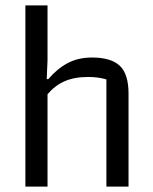

<svg xmlns="http://www.w3.org/2000/svg" viewBox="-20 -691 566 711"><path d="M74 -671H156V-468L153 -398H159Q191 -436 230 -457Q269 -478 321 -478Q391 -478 423.5 -447.5Q456 -417 456 -344V0H374V-397Q343 -406 307 -406Q255 -406 219 -390Q183 -374 156 -342V0H74Z"/></svg>

Font: Athiti Medium
Style: Regular
Weight: 500
Designer: CadsonDemak Team
Foundry: CadsonDemak
Version: Version 1.032